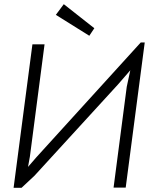

<svg xmlns="http://www.w3.org/2000/svg" viewBox="-20 -897 793 918"><path d="M581 0H523L586 -482L603 -561L544 -493L145 -57L83 1H45L135 -685H193L123 -149L114 -99L153 -144L653 -694H672ZM247 -826 285 -877 431 -762 407 -726Z"/></svg>

Font: Bellota Text
Style: Italic
Weight: 400
Italic angle: -7.5°
Designer: Kemie Guaida
Foundry: Kemie Guaida
Version: Version 4.001